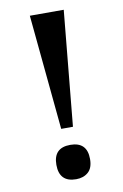

<svg xmlns="http://www.w3.org/2000/svg" viewBox="-83 -763 525 820"><g transform="rotate(-10 179.5 -353.0)"><path d="M106 -714H253L205 -215H154ZM107 -67Q107 -141 180 -141Q253 -141 253 -67Q253 -28 232.5 -10Q212 8 180 8Q107 8 107 -67Z"/></g></svg>

Font: Noto Serif SemiBold
Style: Regular
Weight: 600
Designer: Monotype Design Team
Foundry: Monotype Imaging Inc.
Version: Version 1.001